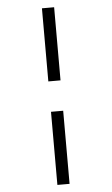

<svg xmlns="http://www.w3.org/2000/svg" viewBox="-64 -806 629 1083"><g transform="rotate(-5 250.0 -264.0)"><path d="M285 -350H216V-764H285ZM285 236H216V-178H285Z"/></g></svg>

Font: Apparatus SIL
Style: Italic
Weight: 400
Italic angle: -11°
Version: Version 1.0